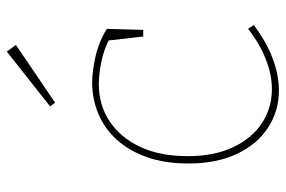

<svg xmlns="http://www.w3.org/2000/svg" viewBox="-154 -658 818 549"><g transform="rotate(-90 254.5 -383.0)"><path d="M271 6Q212 6 164.5 -25Q117 -56 89.5 -114Q62 -172 62 -253Q62 -320 80 -371Q98 -422 129.5 -457Q161 -492 203.5 -510Q246 -528 294 -528Q325 -528 367.5 -518.5Q410 -509 447 -486L444 -382H425L413 -488L418 -479Q384 -496 349 -502.5Q314 -509 290 -509Q229 -509 182.5 -478Q136 -447 109.5 -390.5Q83 -334 83 -255Q83 -179 108.5 -125Q134 -71 177.5 -42.5Q221 -14 275 -14Q315 -14 359 -31Q403 -48 447 -82L458 -66Q409 -29 361.5 -11.5Q314 6 271 6ZM236 -634 225 -648 382 -772 401 -746Z"/></g></svg>

Font: Bitter Thin
Style: Regular
Weight: 100
Designer: Sol Matas, and Bitter project Authors
Foundry: Sol Matas
Version: Version 2.002